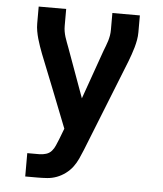

<svg xmlns="http://www.w3.org/2000/svg" viewBox="-53 -566 705 828"><g transform="rotate(5 300.0 -152.5)"><path d="M87 215V114H139Q154 114 168.5 109.5Q183 105 192.5 94Q202 83 207.5 69.5Q213 56 219 42L237 -5L172 -170L113 -318Q107 -334 101.5 -349.5Q96 -365 91.5 -381Q87 -397 84 -413.5Q81 -430 81 -447V-520H200V-447Q200 -434 202 -422.5Q204 -411 207.5 -399.5Q211 -388 215.5 -376.5Q220 -365 224 -354L301 -142L376 -354Q380 -365 384.5 -376Q389 -387 392.5 -399Q396 -411 398 -422.5Q400 -434 400 -447V-520H519V-447Q519 -430 516 -413.5Q513 -397 508.5 -381Q504 -365 498.5 -349.5Q493 -334 487 -318L329 79Q321 99 312 118.5Q303 138 290.5 154.5Q278 171 260.5 184Q243 197 223 204.5Q203 212 182 213.5Q161 215 139 215Z"/></g></svg>

Font: Iosevka Book
Style: Bold
Weight: 700
Designer: Belleve Invis
Foundry: Belleve Invis
Version: Version 28.0.7; ttfautohint (v1.8.3)